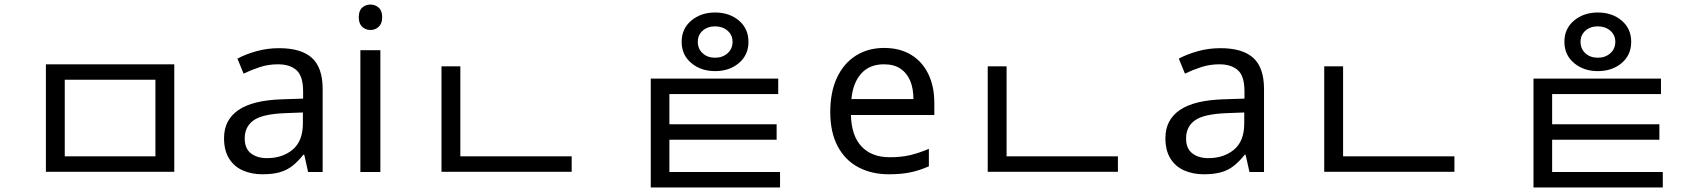

<svg xmlns="http://www.w3.org/2000/svg" viewBox="-20 -757 7504 845"><path d="M182 -474H747V-1H182ZM664 -406H265V-69H664Z M1208 -545Q1306 -545 1353 -502Q1400 -459 1400 -365V0H1336L1319 -76H1315Q1292 -47 1267.5 -27.5Q1243 -8 1211.5 1Q1180 10 1135 10Q1087 10 1048.5 -7Q1010 -24 988 -59.5Q966 -95 966 -149Q966 -229 1029 -272.5Q1092 -316 1223 -320L1314 -323V-355Q1314 -422 1285 -448Q1256 -474 1203 -474Q1161 -474 1123 -461.5Q1085 -449 1052 -433L1025 -499Q1060 -518 1108 -531.5Q1156 -545 1208 -545ZM1234 -259Q1134 -255 1095.5 -227Q1057 -199 1057 -148Q1057 -103 1084.5 -82Q1112 -61 1155 -61Q1223 -61 1268 -98.5Q1313 -136 1313 -214V-262Z M1654 -536V0H1566V-536ZM1611 -737Q1631 -737 1646.5 -723.5Q1662 -710 1662 -681Q1662 -653 1646.5 -639Q1631 -625 1611 -625Q1589 -625 1574 -639Q1559 -653 1559 -681Q1559 -710 1574 -723.5Q1589 -737 1611 -737Z M1923 -69H2496V-1H1923ZM1923 -465H2006V-43H1923Z M3127 -702Q3190 -702 3232 -666.5Q3274 -631 3274 -573Q3274 -515 3232 -479.5Q3190 -444 3127 -444Q3065 -444 3022.5 -479.5Q2980 -515 2980 -573Q2980 -631 3022.5 -666.5Q3065 -702 3127 -702ZM3127 -641Q3094 -641 3072.5 -622Q3051 -603 3051 -573Q3051 -542 3072.5 -522.5Q3094 -503 3127 -503Q3160 -503 3182 -522.5Q3204 -542 3204 -573Q3204 -603 3182 -622Q3160 -641 3127 -641ZM2844 -411H3405V-343H2926V35H2844ZM2844 0H3413V68H2844ZM2863 -210H3398V-142H2863Z M3871 -546Q3940 -546 3989.5 -516Q4039 -486 4065.5 -431.5Q4092 -377 4092 -304V-251H3725Q3727 -160 3771.5 -112.5Q3816 -65 3896 -65Q3947 -65 3986.5 -74.5Q4026 -84 4068 -102V-25Q4027 -7 3987 1.5Q3947 10 3892 10Q3816 10 3757.5 -21Q3699 -52 3666.5 -113.5Q3634 -175 3634 -264Q3634 -352 3663.5 -415Q3693 -478 3746.5 -512Q3800 -546 3871 -546ZM3870 -474Q3807 -474 3770.5 -433.5Q3734 -393 3727 -321H4000Q4000 -367 3986 -401Q3972 -435 3943.5 -454.5Q3915 -474 3870 -474Z M4327 -69H4900V-1H4327ZM4327 -465H4410V-43H4327Z M5351 -545Q5449 -545 5496 -502Q5543 -459 5543 -365V0H5479L5462 -76H5458Q5435 -47 5410.5 -27.5Q5386 -8 5354.5 1Q5323 10 5278 10Q5230 10 5191.5 -7Q5153 -24 5131 -59.5Q5109 -95 5109 -149Q5109 -229 5172 -272.5Q5235 -316 5366 -320L5457 -323V-355Q5457 -422 5428 -448Q5399 -474 5346 -474Q5304 -474 5266 -461.5Q5228 -449 5195 -433L5168 -499Q5203 -518 5251 -531.5Q5299 -545 5351 -545ZM5377 -259Q5277 -255 5238.5 -227Q5200 -199 5200 -148Q5200 -103 5227.5 -82Q5255 -61 5298 -61Q5366 -61 5411 -98.5Q5456 -136 5456 -214V-262Z M5808 -69H6381V-1H5808ZM5808 -465H5891V-43H5808Z M7012 -702Q7075 -702 7117 -666.5Q7159 -631 7159 -573Q7159 -515 7117 -479.5Q7075 -444 7012 -444Q6950 -444 6907.5 -479.5Q6865 -515 6865 -573Q6865 -631 6907.5 -666.5Q6950 -702 7012 -702ZM7012 -641Q6979 -641 6957.5 -622Q6936 -603 6936 -573Q6936 -542 6957.5 -522.5Q6979 -503 7012 -503Q7045 -503 7067 -522.5Q7089 -542 7089 -573Q7089 -603 7067 -622Q7045 -641 7012 -641ZM6729 -411H7290V-343H6811V35H6729ZM6729 0H7298V68H6729ZM6748 -210H7283V-142H6748Z"/></svg>

Font: korean15
Style: Book
Weight: 400
Designer: Jelle Bosma - Monotype Design Team
Foundry: Monotype Imaging Inc.
Version: Version 2.003